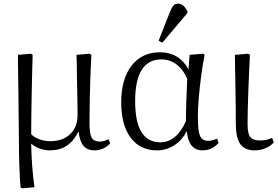

<svg xmlns="http://www.w3.org/2000/svg" viewBox="-20 -806 1514 1047"><path d="M102 221 92 216Q88 169 85.5 99Q83 29 83 -50Q83 -65 82.5 -102Q82 -139 81.5 -188.5Q81 -238 80.5 -290.5Q80 -343 79 -389.5Q78 -436 78 -468Q78 -500 78 -507L149 -513L158 -507Q157 -469 155.5 -416Q154 -363 153 -303.5Q152 -244 151 -184.5Q150 -125 150 -74Q168 -56 196 -46Q224 -36 253 -36Q322 -36 362.5 -74.5Q403 -113 403 -179Q403 -197 402.5 -232.5Q402 -268 401 -311.5Q400 -355 399.5 -396Q399 -437 398.5 -467.5Q398 -498 397 -507L468 -513L478 -507Q475 -446 473 -387.5Q471 -329 469.5 -267.5Q468 -206 468 -134Q468 -76 480 -55Q492 -34 525 -34Q545 -34 572 -47L581 -24Q545 14 496 14Q457 14 436 -10Q415 -34 409 -86H406Q358 14 252 14Q223 14 196 4Q169 -6 152 -22H150Q151 37 155.5 98.5Q160 160 168 215Z M836 14Q744 14 692.5 -55Q641 -124 641 -248Q641 -375 697.5 -448Q754 -521 853 -521Q904 -521 943.5 -497.5Q983 -474 1006 -430H1008L1014 -507L1087 -513L1096 -507Q1085 -454 1077 -392.5Q1069 -331 1064 -273Q1059 -215 1059 -172Q1059 -118 1064 -89.5Q1069 -61 1081 -49.5Q1093 -38 1116 -38Q1135 -38 1164 -50L1172 -27Q1137 14 1084 14Q1009 14 999 -89H997Q973 -41 930 -13.5Q887 14 836 14ZM854 -30Q942 -30 994 -145Q994 -194 996 -256Q998 -318 1001 -376Q980 -426 943.5 -454Q907 -482 860 -482Q717 -482 717 -254Q717 -30 854 -30ZM865 -573 845 -584 908 -744Q917 -766 925.5 -776Q934 -786 951 -786Q966 -786 978 -776.5Q990 -767 1002 -746V-735Z M1369 14Q1315 14 1290.5 -20Q1266 -54 1266 -130Q1266 -164 1265.5 -216.5Q1265 -269 1264 -325.5Q1263 -382 1262 -431Q1261 -480 1261 -507L1333 -513L1343 -507Q1341 -468 1338.5 -415Q1336 -362 1334 -306.5Q1332 -251 1331 -204Q1330 -157 1330 -130Q1330 -78 1344.5 -59Q1359 -40 1399 -40Q1434 -40 1464 -54L1473 -30Q1457 -10 1428.5 2Q1400 14 1369 14Z"/></svg>

Font: Literata 36pt Light
Style: Regular
Weight: 300
Designer: Latin by Veronika Burian and Jose Scaglione. Greek by Irene Vlachou. Cyrillic by Vera Evstafieva.
Foundry: TypeTogether
Version: Version 3.002